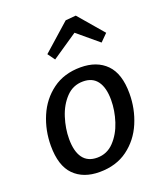

<svg xmlns="http://www.w3.org/2000/svg" viewBox="-148 -900 854 1006"><g transform="rotate(-20 279.0 -396.5)"><path d="M520 -324Q520 -238 487.5 -161.5Q455 -85 390.5 -37.5Q326 10 233 10Q143 10 91 -42.5Q39 -95 39 -206Q39 -292 71.5 -368.5Q104 -445 168.5 -492.5Q233 -540 325 -540Q416 -540 468 -487Q520 -434 520 -324ZM141 -207Q141 -138 167.5 -101.5Q194 -65 247 -65Q302 -65 340.5 -105.5Q379 -146 398.5 -206Q418 -266 418 -325Q418 -393 391.5 -429.5Q365 -466 312 -466Q256 -466 217.5 -425.5Q179 -385 160 -325Q141 -265 141 -207ZM395 -803 514 -664 474 -624 358 -721 215 -624 186 -664 337 -798Z"/></g></svg>

Font: Bitter Pro Medium
Style: Italic
Weight: 500
Italic angle: -9°
Designer: Sol Matas, and Bitter project Authors
Foundry: Sol Matas
Version: Version 1.010